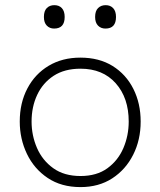

<svg xmlns="http://www.w3.org/2000/svg" viewBox="-20 -734 637 763"><path d="M300 9.5Q223.5 9.5 169.5 -26.8Q115.5 -63 87 -122.5Q58.5 -182 58.5 -251Q58.5 -325 88.8 -382.5Q119 -440 173.2 -472.5Q227.5 -505 299.5 -505Q374 -505 427.5 -471.8Q481 -438.5 510 -380.8Q539 -323 539 -251Q539 -178 509.2 -119Q479.5 -60 426 -25.2Q372.5 9.5 300 9.5ZM300 -34.5Q364.5 -34.5 407 -65.5Q449.5 -96.5 470.5 -146Q491.5 -195.5 491.5 -251Q491.5 -345 440 -403Q388.5 -461 300 -461Q236.5 -461 193.2 -432.8Q150 -404.5 127.8 -357Q105.5 -309.5 105.5 -251Q105.5 -195.5 127 -146Q148.5 -96.5 191.8 -65.5Q235 -34.5 300 -34.5ZM399 -620.5Q381 -620.5 369.5 -632.2Q358 -644 358 -666.5Q358 -690.5 369.8 -702Q381.5 -713.5 400 -713.5Q418.5 -713.5 429.8 -701.5Q441 -689.5 441 -666.5Q441 -620.5 399 -620.5ZM195 -620.5Q177.5 -620.5 166 -632.2Q154.5 -644 154.5 -666.5Q154.5 -690.5 166 -702Q177.5 -713.5 196 -713.5Q215 -713.5 226 -701.5Q237 -689.5 237 -666.5Q237 -620.5 195 -620.5Z"/></svg>

Font: Commissioner ExtraLight
Style: Regular
Weight: 200
Designer: Kostas Bartsokas
Foundry: Kostas Bartsokas
Version: Version 1.000; ttfautohint (v1.8.3)